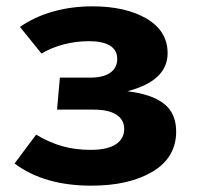

<svg xmlns="http://www.w3.org/2000/svg" viewBox="-20 -569 640 606"><path d="M265 -324Q306 -324 328 -339.5Q350 -355 350 -383Q350 -411 327 -425Q304 -439 261 -439Q220 -439 181.5 -429Q143 -419 111 -400L43 -484Q89 -516 147.5 -532.5Q206 -549 271 -549Q377 -549 443 -510Q509 -471 509 -401Q509 -314 382 -281Q458 -272 497 -242Q536 -212 536 -154Q536 -72 462 -27.5Q388 17 268 17Q119 17 26 -53L94 -144Q136 -119 177 -107.5Q218 -96 266 -96Q319 -96 345.5 -113.5Q372 -131 372 -162Q372 -191 347.5 -207Q323 -223 275 -223H160L169 -324Z"/></svg>

Font: Fira Mono
Style: Bold
Weight: 700
Monospace: yes
Designer: Carrois Corporate & Edenspiekermann AG
Foundry: Carrois Corporate GbR & Edenspiekermann AG
Version: Version 3.206